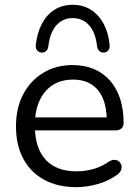

<svg xmlns="http://www.w3.org/2000/svg" viewBox="-20 -764 572 793"><path d="M295.4 8.9Q218.2 8.9 162.5 -21.5Q106.7 -52 76.3 -108.2Q46 -164.4 46 -241.9Q46 -317.9 75.9 -374.6Q105.8 -431.3 158.6 -463.3Q211.5 -495.3 279.8 -495.3Q329.2 -495.3 368 -478.8Q406.9 -462.3 434.2 -431.4Q461.6 -400.5 476.1 -356.3Q490.5 -312.1 490.5 -256.7Q490.5 -241.4 481.7 -233.5Q472.9 -225.5 456.3 -225.5H107.7V-279H437.5L421 -265.6Q421 -319.5 405.1 -357.2Q389.2 -394.8 358.4 -415Q327.6 -435.2 281.6 -435.2Q231.2 -435.2 195.8 -411.5Q160.5 -387.7 142.3 -346.1Q124.2 -304.5 124.2 -249.7V-243.8Q124.2 -152.2 168.5 -104.3Q212.9 -56.4 295.3 -56.4Q328.7 -56.4 362.5 -65Q396.3 -73.6 428 -95.4Q441.6 -104.3 453.1 -103.8Q464.6 -103.4 471.9 -96.8Q479.3 -90.3 481.6 -80.5Q483.9 -70.8 479.3 -60.1Q474.7 -49.3 462 -41Q429.1 -16.8 383.9 -3.9Q338.6 8.9 295.4 8.9ZM151.9 -546.9Q140.7 -547.3 133.3 -556.1Q126 -564.9 127.9 -579.1Q133.8 -629.9 153.5 -666.8Q173.2 -703.6 205.4 -723.9Q237.5 -744.1 280.3 -744.1Q323 -744.1 355.2 -723.9Q387.3 -703.6 407.5 -666.8Q427.7 -629.9 432.7 -579.1Q434.6 -564.9 427.5 -556.1Q420.3 -547.3 408.6 -546.9Q397.9 -546.4 390.4 -553Q382.8 -559.6 380.9 -572.8Q374.4 -631.1 347.5 -660.2Q320.7 -689.3 280.3 -689.3Q239.9 -689.3 213.3 -660.2Q186.6 -631.1 179.7 -572.8Q177.7 -559.6 170.4 -553Q163.1 -546.4 151.9 -546.9Z"/></svg>

Font: Nunito ExtraLight
Style: Regular
Weight: 200
Designer: Vernon Adams
Foundry: Vernon Adams
Version: Version 3.602